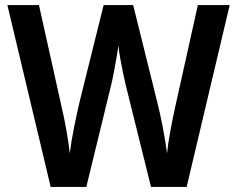

<svg xmlns="http://www.w3.org/2000/svg" viewBox="-20 -734 932 754"><path d="M882 -714 713 0H573L474 -399Q469 -420 463 -448.5Q457 -477 452 -505.5Q447 -534 445 -556Q443 -538 438 -510Q433 -482 427.5 -452Q422 -422 416 -398L319 0H179L9 -714H133L222 -314Q232 -272 241 -221Q250 -170 254 -132Q260 -180 271.5 -237Q283 -294 293 -336L387 -714H503L597 -335Q608 -293 619 -235.5Q630 -178 636 -132Q640 -172 649.5 -222.5Q659 -273 668 -314L757 -714Z"/></svg>

Font: Noto Sans Hebrew SemiCondensed SemiBold
Style: Regular
Weight: 600
Width: 4
Designer: Monotype Design Team
Foundry: Monotype Imaging Inc.
Version: Version 2.004; ttfautohint (v1.8.4.7-5d5b)